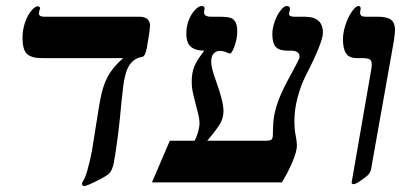

<svg xmlns="http://www.w3.org/2000/svg" viewBox="-20 -609 1380 641"><path d="M120.1 -415Q84.5 -415 69.8 -429.2Q55.2 -443.4 55.2 -481.9Q55.2 -508.8 63.2 -533Q71.3 -557.1 84 -572.5Q96.7 -587.9 106 -587.9Q113.8 -587.9 113.8 -580.1L111.3 -572.8L109.9 -564Q109.9 -553.2 127.9 -553.2H444.8Q481 -553.2 481 -522L478 -496.1L470.2 -449.2Q464.8 -419.9 454.1 -418.9Q427.2 -414.6 412.1 -391.6Q397 -368.7 391.1 -318.8L385.7 -270Q375 -148.9 359.9 -64.9Q354.5 -40.5 345.9 -31.2Q337.4 -22 303 -4.9Q268.6 12.2 261.2 12.2Q253.9 12.2 253.9 4.9Q253.9 0.5 256.3 -2.9Q271 -23.4 287.1 -106L304.2 -213.4Q314.9 -285.6 324 -314.9Q333 -344.2 348.1 -367.2Q363.3 -390.1 391.1 -415Z M868.2 -139.2Q883.3 -139.2 887.2 -144Q891.1 -148.9 891.1 -161.1Q891.1 -202.1 896.2 -227.5Q901.4 -252.9 912.8 -282Q924.3 -311 946.3 -351.1Q975.1 -404.3 977.5 -410.2Q980 -416 980 -419.9Q980 -439.9 951.2 -439.9H939.9Q911.6 -439.9 900.4 -452.6Q889.2 -465.3 889.2 -495.1Q889.2 -515.1 897.2 -537.4Q905.3 -559.6 916.7 -574.2Q928.2 -588.9 937 -588.9Q948.2 -588.9 948.2 -579.1L944.8 -563Q944.8 -553.2 962.9 -553.2H997.1Q1058.1 -553.2 1058.1 -500Q1058.1 -467.8 999 -353Q983.4 -321.3 973.1 -282Q962.9 -242.7 962.9 -205.1Q962.9 -177.7 967 -157.2Q971.2 -136.7 971.2 -123Q971.2 -103.5 956.3 -68.4Q941.4 -33.2 920.9 0H487.3L546.9 -139.2H629.9Q636.7 -151.9 641.4 -168.7Q646 -185.5 646 -196.8Q646 -211.9 641.8 -228.3Q637.7 -244.6 633.1 -262Q628.4 -279.3 624.3 -298.1Q620.1 -316.9 620.1 -336.9Q620.1 -364.3 627.9 -385Q635.7 -405.8 662.1 -439.9Q632.8 -439.9 617.4 -452.6Q602.1 -465.3 602.1 -497.1Q602.1 -521.5 610.4 -542.2Q618.7 -563 631.1 -575.9Q643.6 -588.9 652.8 -588.9Q663.1 -588.9 663.1 -581.1L661.1 -567.9Q661.1 -553.2 685.1 -553.2H709Q741.7 -553.2 752 -548.6Q762.2 -543.9 767.1 -533.4Q772 -522.9 772 -503.9Q772 -486.3 767.3 -469Q762.7 -451.7 757.1 -440.9Q751.5 -430.2 748 -430.2Q744.1 -430.2 735.4 -434.6Q726.6 -439 712.9 -439Q702.6 -439 693.8 -430.7Q685.1 -422.4 685.1 -401.9Q685.1 -381.8 702.6 -334.5Q726.1 -269.5 726.1 -237.8Q726.1 -214.8 714.1 -194.8Q702.1 -174.8 671.9 -139.2Z M1170.9 -415Q1145.5 -415 1135.3 -430.7Q1125 -446.3 1125 -478Q1125 -500 1133.3 -525.6Q1141.6 -551.3 1154.5 -570.1Q1167.5 -588.9 1176.8 -588.9Q1184.1 -588.9 1184.1 -580.1L1182.1 -566.9Q1182.1 -553.2 1199.2 -553.2H1241.2Q1272.9 -553.2 1285.9 -542.7Q1298.8 -532.2 1298.8 -508.8Q1298.8 -499.5 1294.9 -472.2L1218.8 -43.9Q1215.8 -32.2 1210 -26.1Q1204.1 -20 1195.8 -14.2Q1168.9 5.9 1161.1 5.9Q1153.8 5.9 1153.8 1L1219.7 -378.4L1221.2 -392.1Q1221.2 -407.7 1213.4 -411.4Q1205.6 -415 1189 -415Z"/></svg>

Font: Tinos
Style: Bold Italic
Weight: 700
Italic angle: -16.333°
Designer: Steve Matteson
Foundry: Monotype Imaging Inc.
Version: Version 1.23